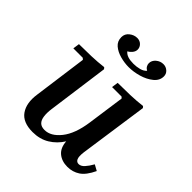

<svg xmlns="http://www.w3.org/2000/svg" viewBox="-194 -829 968 968"><g transform="rotate(45 290.0 -344.5)"><path d="M529 -97 560 -80Q536 -29 506.5 -9.5Q477 10 440 10Q400 10 374 -11.5Q348 -33 345 -77Q320 -37 281.5 -13.5Q243 10 192 10Q122 10 93.5 -31Q65 -72 75 -140L114 -427L106 -434H39L44 -469Q86 -469 131 -470.5Q176 -472 216 -477L223 -469L178 -139Q174 -110 177 -87Q180 -64 192 -52Q204 -40 227 -40Q272 -40 310.5 -88.5Q349 -137 362 -228L390 -427L383 -434H315L320 -469Q363 -469 408 -470.5Q453 -472 493 -477L500 -469L447 -100Q443 -67 449.5 -53.5Q456 -40 470 -40Q486 -40 500.5 -56Q515 -72 529 -97ZM170 -645Q170 -669 189 -684Q208 -699 230 -699Q249 -699 261 -687Q273 -675 273 -659Q273 -645 263 -633Q253 -621 242 -616Q251 -604 267.5 -598.5Q284 -593 308 -593Q330 -593 350.5 -598.5Q371 -604 382 -617Q372 -622 366.5 -631Q361 -640 361 -650Q361 -670 378 -684.5Q395 -699 417 -699Q435 -699 448.5 -687Q462 -675 462 -657Q462 -627 436 -606Q410 -585 373.5 -574.5Q337 -564 303 -564Q273 -564 242 -572.5Q211 -581 190.5 -598.5Q170 -616 170 -645Z"/></g></svg>

Font: Brygada 1918 SemiBold
Style: Italic
Weight: 600
Italic angle: -8°
Designer: Mateusz Machalski | Borys Kosmynka | Przemek Hoffer
Foundry: NIEPODLEGLA 2018
Version: Version 3.006